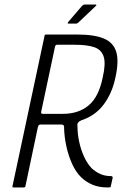

<svg xmlns="http://www.w3.org/2000/svg" viewBox="-20 -825 563 845"><path d="M40 0Q37 0 35.5 -1.5Q34 -3 35 -6L176 -667Q176 -673 183 -673H321Q395 -673 437 -655.5Q479 -638 491.5 -597Q504 -556 488 -484Q474 -416 437 -366Q400 -316 339 -296Q327 -291 323 -284.5Q319 -278 321 -270Q321 -236 328.5 -201Q336 -166 350 -135.5Q364 -105 383 -85Q400 -69 421 -59.5Q442 -50 468 -50Q471 -50 473.5 -48.5Q476 -47 476 -43L468 -7Q468 -4 467 -2.5Q466 -1 463 -0.5Q460 0 453 0Q415 0 386 -12.5Q357 -25 336 -46Q313 -69 297 -104.5Q281 -140 272 -181.5Q263 -223 262 -263Q263 -268 260.5 -272.5Q258 -277 248 -277H158Q155 -277 152 -275Q149 -273 147 -267L92 -6Q91 0 84 0ZM161 -332Q160 -324 168 -324H257Q326 -324 370.5 -361.5Q415 -399 432 -484Q446 -544 436.5 -575Q427 -606 395.5 -617Q364 -628 310 -628H232Q227 -628 225.5 -626.5Q224 -625 222 -619ZM315 -721H282Q278 -721 278 -723Q278 -725 280 -728L341 -799Q344 -802 346.5 -803.5Q349 -805 353 -805H400Q403 -805 404 -803Q405 -801 402 -799L325 -726Q322 -724 320 -722.5Q318 -721 315 -721Z"/></svg>

Font: Glory Light
Style: Italic
Weight: 300
Italic angle: -12°
Version: Version 1.011